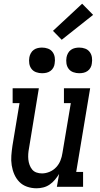

<svg xmlns="http://www.w3.org/2000/svg" viewBox="-20 -1005 540 1033"><path d="M177 8Q150 8 125.5 -0.5Q101 -9 84 -26.5Q67 -44 57 -67Q47 -90 43 -115.5Q39 -141 41 -167.5Q43 -194 47 -221L85 -450H48V-530H189L136 -207Q133 -192 132 -176.5Q131 -161 132.5 -146.5Q134 -132 139 -118Q144 -104 153 -93Q162 -82 176 -77Q190 -72 206 -72Q226 -72 246.5 -80.5Q267 -89 282 -105Q297 -121 305 -141Q313 -161 316 -182L361 -450H324V-530H465L390 -80H427V0H286L298 -69Q288 -53 275.5 -38Q263 -23 247 -12Q231 -1 212.5 3.5Q194 8 177 8ZM406 -611Q390 -611 374.5 -616.5Q359 -622 349.5 -634.5Q340 -647 337.5 -663.5Q335 -680 338 -697Q340 -708 346 -719Q352 -730 362 -737Q372 -744 383.5 -746.5Q395 -749 406 -749Q423 -749 438 -743.5Q453 -738 462.5 -725.5Q472 -713 474.5 -696.5Q477 -680 474 -663Q473 -652 467 -641Q461 -630 451 -623Q441 -616 429.5 -613.5Q418 -611 406 -611ZM206 -611Q190 -611 174.5 -616.5Q159 -622 149.5 -634.5Q140 -647 137.5 -663.5Q135 -680 138 -697Q140 -708 146 -719Q152 -730 162 -737Q172 -744 183.5 -746.5Q195 -749 206 -749Q223 -749 238 -743.5Q253 -738 262.5 -725.5Q272 -713 274.5 -696.5Q277 -680 274 -663Q273 -652 267 -641Q261 -630 251 -623Q241 -616 229.5 -613.5Q218 -611 206 -611ZM312 -791 265 -839 422 -985 481 -925Z"/></svg>

Font: Iosevka Curly Slab MdObl
Style: Regular
Weight: 500
Italic angle: -9°
Monospace: yes
Designer: Belleve Invis
Foundry: Belleve Invis
Version: Version 11.0.0; ttfautohint (v1.8.3)